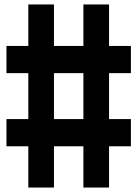

<svg xmlns="http://www.w3.org/2000/svg" viewBox="-20 -771 616 861"><path d="M107 70H222V-115H354V70H469V-115H567V-237H469V-443H567V-565H469V-751H354V-565H222V-751H107V-565H9V-443H107V-237H9V-115H107ZM354 -237H222V-443H354Z"/></svg>

Font: Iosevka Sparkle Heavy
Style: Regular
Weight: 900
Designer: Belleve Invis
Foundry: Belleve Invis
Version: Version 4.5.0; ttfautohint (v1.8.3)